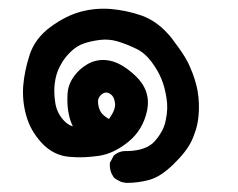

<svg xmlns="http://www.w3.org/2000/svg" viewBox="-20 -179 540 436"><path d="M266.6 236.3Q263.2 235.8 259.5 235.1Q255.9 234.4 252.7 232.9Q249.5 231.4 246.3 229.5Q243.2 227.5 240.2 225.6L238.8 224.6L238.3 223.6Q228.5 210 229.5 192.9V190.4L230.5 189L237.3 176.3L238.3 174.3L239.7 173.3Q251.5 163.1 268.6 164.1Q312 163.1 331.1 142.1Q337.9 134.3 343 126.5Q348.1 118.7 351.6 110.4Q355 102.1 356.4 93.8Q362.3 67.4 357.9 42.5Q354 17.6 346.2 -0.5Q338.9 -18.6 323.7 -39.1Q316.4 -48.8 307.9 -56.2Q299.3 -63.5 289.1 -68.4Q268.1 -78.6 247.1 -85Q227.5 -90.8 207.5 -88.4Q186.5 -85.9 169.9 -80.1Q153.8 -74.7 139.2 -60.1Q134.3 -55.2 129.9 -49.8Q125.5 -44.4 122.1 -39.1Q118.7 -33.7 115.7 -27.8Q106.9 -10.7 104.5 9.3Q103 19 103.3 30.3Q103.5 41.5 105.5 54.2Q108.9 77.6 125.5 95.2Q134.8 105 145.5 107.9Q139.2 95.2 136.7 82.5Q131.8 62.5 133.3 34.7Q134.8 4.4 161.1 -20.5Q169.9 -28.3 179.4 -33.7Q189 -39.1 199.5 -41.3Q210 -43.5 221.2 -42.5Q237.3 -41 253.9 -32Q270.5 -22.9 287.6 -6.8Q323.2 26.9 314 72.3Q304.7 115.7 272 142.6Q239.3 169.4 205.1 174.8Q188.5 177.2 171.9 178Q155.3 178.7 138.2 177.2Q101.1 174.3 74.2 145Q48.8 117.2 39.6 83.5Q30.3 50.8 32.7 16.6Q35.2 -16.6 46.9 -53.2Q59.1 -91.8 95.2 -118.2Q130.4 -143.6 163.1 -152.3Q195.3 -161.1 230.5 -158.7Q248 -157.2 265.9 -153.6Q283.7 -149.9 301.8 -143.6Q338.9 -130.4 369.1 -93.3Q373.5 -86.9 377.9 -81.3Q382.3 -75.7 386.2 -70.1Q390.1 -64.5 393.8 -59.1Q397.5 -53.7 400.4 -48.6Q403.3 -43.5 406 -38.6Q408.7 -33.7 410.6 -28.8Q423.3 -1 428.7 27.3Q433.6 56.2 430.7 85.4Q430.2 90.3 429.4 95.2Q428.7 100.1 427.7 104.7Q426.8 109.4 425.3 113.8Q423.8 118.2 422.4 122.6Q420.9 127 419.2 131.3Q417.5 135.7 415.5 140.1Q403.8 165 374.5 193.4Q344.7 222.7 318.8 229.5Q306.6 232.9 293.7 234.6Q280.8 236.3 267.6 236.3H267.1ZM227.5 91.3Q243.2 69.3 241.2 55.2Q240.2 46.9 237.1 41.5Q233.9 36.1 228.5 33.2Q219.7 28.3 210.9 35.2Q201.7 42.5 202.6 53.7Q203.6 67.9 210 77.1Q215.3 84 227.5 91.3Z"/></svg>

Font: NaikaiFont
Style: Bold
Weight: 700
Version: Version 1.89